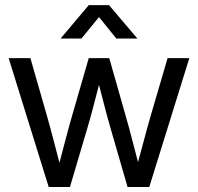

<svg xmlns="http://www.w3.org/2000/svg" viewBox="-20 -748 792 768"><path d="M174.8 0 14.6 -515.6H101.6L166.5 -289.1Q181.6 -236.8 195.6 -182.1Q209.5 -127.4 223.6 -74.7H211.9Q226.1 -127.4 240.2 -182.1Q254.4 -236.8 269.5 -289.1L335 -515.6H417L481.4 -289.1Q496.6 -236.8 510.5 -182.1Q524.4 -127.4 538.6 -74.7H525.4Q540 -127.4 554.4 -182.1Q568.8 -236.8 584 -289.1L650.4 -515.6H737.3L577.1 0H490.2L422.4 -234.4Q407.2 -286.6 393.3 -341.8Q379.4 -397 365.2 -449.7H387.2Q372.6 -397 358.6 -341.8Q344.7 -286.6 329.1 -234.4L259.8 0ZM305.7 -593.8H222.7V-594.2L335 -727.5H416L529.3 -594.2V-593.8H445.3L376 -679.7Z"/></svg>

Font: Inter Khmer Looped
Style: Regular
Weight: 400
Designer: Rasmus Andersson, Sovichet Tep
Foundry: Anagata Design
Version: Version 1.000